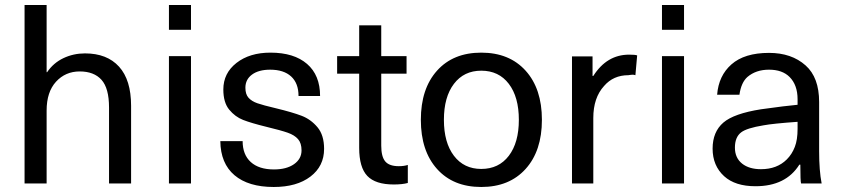

<svg xmlns="http://www.w3.org/2000/svg" viewBox="-20 -732 3355 766"><path d="M168 -444Q193 -481 233 -500Q273 -519 319 -519Q407 -519 455 -466Q503 -413 503 -310V0H415V-303Q415 -380 385 -413.5Q355 -447 298 -447Q241 -447 203.5 -406Q166 -365 166 -291V0H78V-712H166V-444Z M654 0V-508H742V0ZM654 -613V-712H742V-613Z M1257 -349H1171Q1171 -400 1141.5 -427Q1112 -454 1058 -454Q1012 -454 985.5 -434.5Q959 -415 959 -382Q959 -356 971.5 -342Q984 -328 1007 -320Q1030 -312 1081 -300Q1147 -284 1183.5 -270Q1220 -256 1246.5 -224.5Q1273 -193 1273 -138Q1273 -69 1218.5 -27.5Q1164 14 1072 14Q971 14 915.5 -33Q860 -80 859 -169H948Q948 -115 980.5 -85.5Q1013 -56 1073 -56Q1123 -56 1153 -77Q1183 -98 1183 -132Q1183 -161 1169 -177Q1155 -193 1128 -202.5Q1101 -212 1043 -226Q982 -241 950 -253.5Q918 -266 894.5 -294.5Q871 -323 871 -375Q871 -440 923.5 -481Q976 -522 1059 -522Q1153 -522 1205 -477Q1257 -432 1257 -349Z M1607 -74V-2Q1585 4 1551 4Q1478 4 1445.5 -30Q1413 -64 1413 -142V-438H1325V-508H1413V-631H1501V-508H1602V-438H1501V-151Q1501 -107 1517 -88Q1533 -69 1571 -69Q1592 -69 1607 -74Z M1900 -522Q2012 -522 2077 -450Q2142 -378 2142 -254Q2142 -130 2077 -58Q2012 14 1900 14Q1788 14 1723.5 -58Q1659 -130 1659 -254Q1659 -378 1723.5 -450Q1788 -522 1900 -522ZM1900 -58Q1970 -58 2010 -110.5Q2050 -163 2050 -254Q2050 -345 2010 -397.5Q1970 -450 1900 -450Q1831 -450 1791 -397.5Q1751 -345 1751 -254Q1751 -163 1791 -110.5Q1831 -58 1900 -58Z M2490 -514Q2514 -514 2522 -511L2515 -432Q2509 -434 2503.5 -434Q2498 -434 2493.5 -433Q2489 -432 2487 -432Q2427 -432 2390 -389Q2347 -342 2347 -261V0H2262V-507H2344V-429H2347Q2401 -514 2490 -514Z M2621 0V-508H2709V0ZM2621 -613V-712H2709V-613Z M3048 -521Q3138 -521 3194 -471Q3248 -423 3248 -325V-129Q3248 -51 3258 0H3176Q3173 -8 3173 -75H3169Q3115 11 2994 11Q2913 11 2869 -29Q2823 -71 2823 -139Q2823 -206 2866 -243Q2908 -279 3016 -296Q3116 -310 3162 -314V-336Q3162 -393 3130 -425Q3101 -454 3048 -454Q2996 -454 2962 -425Q2937 -403 2930 -354H2841Q2847 -430 2898 -475Q2950 -521 3048 -521ZM3162 -218V-246Q3063 -239 3026 -232Q2959 -221 2937 -204Q2912 -185 2912 -143Q2912 -102 2941 -79Q2969 -57 3016 -57Q3080 -57 3119 -96Q3140 -117 3151 -146Q3162 -174 3162 -218Z"/></svg>

Font: CST
Style: Regular
Weight: 400
Version: Version 1.00